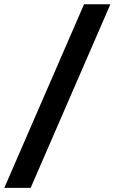

<svg xmlns="http://www.w3.org/2000/svg" viewBox="-79 -782 543 911"><path d="M444.8 -761.7 66.4 109.4H-58.6L319.8 -761.7Z"/></svg>

Font: Inter Display
Style: Bold Italic
Weight: 700
Italic angle: -9.39999°
Designer: Rasmus Andersson
Foundry: rsms
Version: Version 4.000;git-a52131595